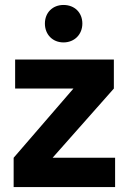

<svg xmlns="http://www.w3.org/2000/svg" viewBox="-20 -754 519 774"><path d="M236 -583C280 -583 312 -615 312 -659C312 -703 281 -734 236 -734C192 -734 161 -703 161 -659C161 -615 192 -583 236 -583ZM192 -118 439 -397V-514H41V-397H276L35 -118V0H444V-118Z"/></svg>

Font: Arthouse Owned
Style: Bold
Weight: 700
Designer: Jeremy Tribby
Foundry: Tribby Type
Version: Version 1.000;PS 001.000;hotconv 1.0.88;makeotf.lib2.5.64775